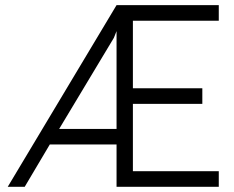

<svg xmlns="http://www.w3.org/2000/svg" viewBox="-20 -720 903 740"><path d="M429.2 0V-163.1H171.9L75.2 0H9.8L429.2 -700.2H823.2V-640.1H492.2V-379.9H759.8V-319.8H492.2V-60.1H823.2V0ZM429.2 -223.1V-600.1L418.9 -574.2L208 -223.1Z"/></svg>

Font: Abel
Style: Regular
Weight: 400
Designer: Matthew Desmond
Foundry: Matthew Desmond
Version: Version 1.003